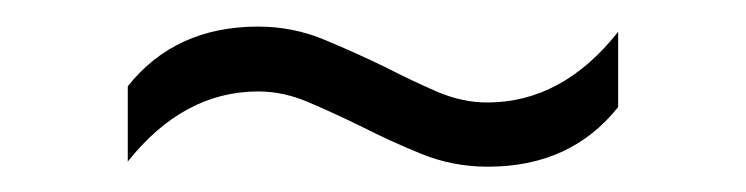

<svg xmlns="http://www.w3.org/2000/svg" viewBox="-20 -452 575 148"><path d="M356 -323.5Q329 -323.5 304.5 -333.5Q280 -343.5 257.5 -355Q237 -365 217.8 -373.2Q198.5 -381.5 179 -381.5Q121.5 -381.5 78.5 -327.5V-385.5Q115 -431.5 179 -431.5Q206 -431.5 230.5 -421.2Q255 -411 277.5 -400Q298 -389.5 317.2 -381.2Q336.5 -373 355.5 -373Q413.5 -373 456.5 -427.5V-369.5Q420 -323.5 356 -323.5Z"/></svg>

Font: Encode Sans Lt
Style: Regular
Weight: 300
Designer: Multiple Designers
Foundry: Impallari Type
Version: Version 3.002; ttfautohint (v1.8.3) -l 8 -r 50 -G 200 -x 14 